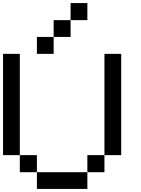

<svg xmlns="http://www.w3.org/2000/svg" viewBox="-20 -1243 929 1263"><path d="M222.7 0Q222.7 -27.3 222.7 -110.4Q277.3 -110.4 444.3 -110.4Q471.7 -110.4 554.7 -110.4Q554.7 -83 554.7 0Q471.7 0 222.7 0ZM110.4 -110.4Q110.4 -138.7 110.4 -222.7Q138.7 -222.7 222.7 -222.7Q222.7 -194.3 222.7 -110.4Q194.3 -110.4 110.4 -110.4ZM554.7 -110.4Q554.7 -138.7 554.7 -222.7Q583 -222.7 667 -222.7Q667 -194.3 667 -110.4Q638.7 -110.4 554.7 -110.4ZM0 -222.7Q0 -388.7 0 -888.7Q27.3 -888.7 110.4 -888.7Q110.4 -721.7 110.4 -222.7Q83 -222.7 0 -222.7ZM667 -222.7Q667 -388.7 667 -888.7Q694.3 -888.7 777.3 -888.7Q777.3 -721.7 777.3 -222.7Q750 -222.7 667 -222.7ZM222.7 -888.7Q222.7 -917 222.7 -1000Q250 -1000 333 -1000Q333 -972.7 333 -888.7Q305.7 -888.7 222.7 -888.7ZM333 -1000Q333 -1027.3 333 -1110.4Q360.4 -1110.4 444.3 -1110.4Q444.3 -1083 444.3 -1000Q417 -1000 333 -1000ZM444.3 -1110.4Q444.3 -1138.7 444.3 -1222.7Q471.7 -1222.7 554.7 -1222.7Q554.7 -1194.3 554.7 -1110.4Q527.3 -1110.4 444.3 -1110.4Z"/></svg>

Font: Ingsat TST_CRD
Style: Regular
Weight: 300
Designer: Tofik Waleny
Version: 1.0